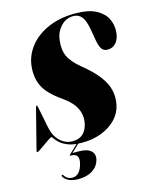

<svg xmlns="http://www.w3.org/2000/svg" viewBox="-133 -801 882 1094"><g transform="rotate(-15 308.5 -253.5)"><path d="M266 10Q217 10 186.5 -1.5Q156 -13 139 -28.2Q122 -43.5 114.5 -55Q107 -66.5 104 -66.5Q100.5 -66.5 86.2 -57Q72 -47.5 54.8 -35.2Q37.5 -23 23.5 -13.5Q9.5 -4 6.5 -4Q0.5 -4 2.5 -13L63 -250.5Q66 -261.5 69.5 -261.5Q73 -261.5 75 -252L99.5 -128Q110.5 -72 142.5 -42Q174.5 -12 216 -12Q287 -12 306 -84Q318.5 -131.5 299.2 -176Q280 -220.5 218.5 -263Q144.5 -314.5 118.8 -365.2Q93 -416 99.5 -482.5Q105.5 -546 145.8 -598Q186 -650 255.5 -681Q325 -712 417.5 -712Q493.5 -712 538.2 -688.8Q583 -665.5 601.2 -628.8Q619.5 -592 616.5 -551Q614 -511 594.5 -487.8Q575 -464.5 543.5 -464.5Q521 -464.5 509.2 -481.2Q497.5 -498 491.5 -533L480.5 -596.5Q470.5 -655 452 -677.5Q433.5 -700 403.5 -700Q359 -700 328.8 -667.2Q298.5 -634.5 293 -590Q285.5 -533.5 303.2 -493.8Q321 -454 375 -410Q437.5 -359.5 469.8 -315.5Q502 -271.5 510.5 -230.2Q519 -189 510 -146.5Q500.5 -100.5 466.2 -65Q432 -29.5 380.5 -9.8Q329 10 266 10ZM245 -3H255.5L197 52.5H232Q284 52.5 305.5 72.8Q327 93 318.5 126Q309 162 276 183.5Q243 205 192.5 205Q154.5 205 132.8 192.8Q111 180.5 104 164.5Q102 161 106 158.5Q110.5 155 114 161Q130 188 162 188Q206 188 223 122Q237.5 64 186 64H182.5Q175 64 182 57Z"/></g></svg>

Font: Fraunces 144pt S000 Black
Style: Italic
Weight: 900
Italic angle: -16°
Version: Version 1.000; ttfautohint (v1.8.3)